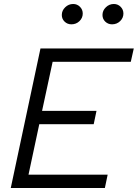

<svg xmlns="http://www.w3.org/2000/svg" viewBox="-20 -943 691 963"><path d="M34 0 183 -700H651L636 -633H244L191 -387H464L450 -320H177L123 -67H520L506 0ZM338 -821Q318 -821 304 -834.5Q290 -848 290 -868Q290 -890 307 -906.5Q324 -923 347 -923Q367 -923 381 -909Q395 -895 395 -875Q395 -853 378.5 -837Q362 -821 338 -821ZM542 -821Q522 -821 508 -834.5Q494 -848 494 -868Q494 -890 511 -906.5Q528 -923 551 -923Q571 -923 585 -909Q599 -895 599 -875Q599 -853 582.5 -837Q566 -821 542 -821Z"/></svg>

Font: Red Hat Text VF
Style: Italic
Weight: 400
Italic angle: -12°
Designer: Pentagram, MCKL
Foundry: Pentagram, MCKL
Version: Version 1.023